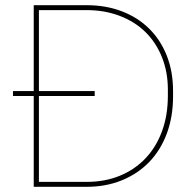

<svg xmlns="http://www.w3.org/2000/svg" viewBox="-20 -720 742 740"><path d="M110 0H314Q388 0 449.5 -25Q511 -50 555 -95.5Q599 -141 623 -205.5Q647 -270 647 -349V-369Q647 -444 623 -505Q599 -566 555 -609.5Q511 -653 449.5 -676.5Q388 -700 314 -700H110V-369H30V-350H110ZM130 -19V-350H345V-369H130V-681H314Q383 -681 441 -659Q499 -637 540 -597Q581 -557 604 -500Q627 -443 627 -374V-351Q627 -276 604.5 -214.5Q582 -153 540.5 -109.5Q499 -66 441.5 -42.5Q384 -19 314 -19Z"/></svg>

Font: Fixel Variable
Style: Regular
Weight: 100
Width: 3
Designer: AlfaBravo + MacPaw
Foundry: Kyrylo Tkachov, Marchela Mozhyna, Serhii Makarenko, Maria Weinstein, Zakhar Kryvoshyya
Version: Version 1.211